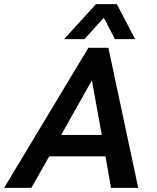

<svg xmlns="http://www.w3.org/2000/svg" viewBox="-79 -912 764 932"><path d="M350 -680H447L592 0H460L433 -153H160L73 0H-59ZM415 -257 367 -522 218 -257ZM387 -892H488L577 -722H479L425 -826L331 -722H232Z"/></svg>

Font: Teachers SemiBold
Style: Italic
Weight: 600
Designer: Alfredo Marco Pradil & Chank Diesel
Version: Version 0.009